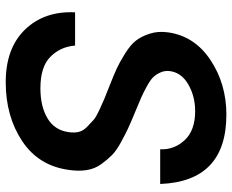

<svg xmlns="http://www.w3.org/2000/svg" viewBox="-90 -710 810 670"><g transform="rotate(90 315.0 -375.0)"><path d="M23 -232H139Q143 -181 178 -146Q213 -111 288 -111Q351 -111 392.5 -135.5Q434 -160 441 -209Q444 -228 440.5 -244Q437 -260 422.5 -274Q408 -288 398.5 -296.5Q389 -305 361 -318Q333 -331 324 -334.5Q315 -338 280 -352Q242 -367 220 -377Q198 -387 167.5 -406Q137 -425 122 -444Q107 -463 97.5 -492.5Q88 -522 93 -557Q106 -649 189.5 -704.5Q273 -760 380 -760Q613 -760 622 -529H501Q503 -578 469 -614.5Q435 -651 368 -651Q316 -651 274.5 -627Q233 -603 228 -562Q226 -545 233 -529.5Q240 -514 250 -504Q260 -494 283 -481.5Q306 -469 320 -463Q334 -457 365 -444Q369 -442 377 -439Q411 -425 429 -416.5Q447 -408 476.5 -392Q506 -376 521.5 -360.5Q537 -345 553 -323Q569 -301 573.5 -272.5Q578 -244 573 -211Q559 -105 472.5 -47.5Q386 10 267 10Q148 10 83 -57.5Q18 -125 23 -232Z"/></g></svg>

Font: Oakes Grotesk
Style: Bold Italic
Weight: 600
Italic angle: -8°
Designer: Samuel Oakes
Foundry: Samuel Oakes
Version: Version 1.000;PS 001.000;hotconv 1.0.88;makeotf.lib2.5.64775